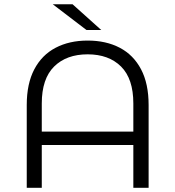

<svg xmlns="http://www.w3.org/2000/svg" viewBox="-20 -901 841 921"><path d="M108.3 0V-397.4Q108.3 -499.8 144.6 -568.6Q180.8 -637.4 246.8 -671.9Q312.8 -706.4 400.3 -706.4Q488.8 -706.4 554.6 -671.9Q620.3 -637.4 656.6 -568.6Q692.9 -499.8 692.9 -397.4V0H619.6V-404.5Q619.6 -523.2 560.7 -581.8Q501.7 -640.4 400.3 -640.4Q298.9 -640.4 239.6 -581.8Q180.4 -523.2 180.4 -404.5V0ZM155.2 -205.5V-269.8H646.7V-205.5ZM394.9 -757 233 -880.6H328L465.7 -757Z"/></svg>

Font: Montserrat Alternates Thin
Style: Regular
Weight: 100
Designer: Julieta Ulanovsky
Foundry: Julieta Ulanovsky
Version: Version 9.000